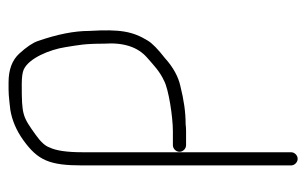

<svg xmlns="http://www.w3.org/2000/svg" viewBox="-150 -376 698 437"><g transform="rotate(-90 198.5 -158.0)"><path d="M70 156V-319C70 -354.3 73.7 -379.3 81 -394C84.2 -403.5 93.6 -413.9 109.4 -425.1C151.4 -455.1 154.3 -457 224.1 -457C240 -457 251.6 -455.5 258.2 -452.5C284.5 -440.6 303.8 -392.4 309.1 -358C313.8 -327.9 317.1 -315.3 317.1 -270C320.3 -225.5 309.6 -192.7 285.1 -171.5C267.7 -156.4 254.2 -142.9 232.3 -132.9C213.8 -122.9 150.8 -113 118 -113H86C78.1 -113 71 -105.9 71 -98C71 -90.1 78.1 -83 86 -83H118C123.3 -83 128.7 -83.3 134 -84C161.6 -84 188.8 -88 220.8 -96C241.5 -100.5 263.2 -112.1 284.1 -131C304.5 -146.9 317.8 -159.9 323.9 -169.9C345.2 -204.8 350.3 -232.6 346.1 -304C346.1 -337.2 338.5 -376 323.1 -420.3C319.2 -431.9 309.7 -445.9 294.8 -462.3C279.9 -478.8 258 -487 229.1 -487H212.8C205.3 -487 195.7 -486.3 184 -485L166.4 -483C142.8 -479.1 119.2 -469.2 97 -453.1C51.5 -420.2 40 -393.9 40 -319V156C40 163.9 47.1 171 55 171C62.9 171 70 163.9 70 156Z"/></g></svg>

Font: MewTooHand
Style: Condensed
Weight: 400
Designer: Mew Too, Robert Jablonski
Version: Version 0.77